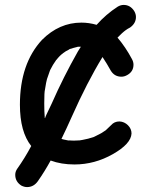

<svg xmlns="http://www.w3.org/2000/svg" viewBox="-20 -654 626 781"><path d="M257 -83Q258 -82 262 -82ZM261 -453 260 -452Q247 -446 237 -438H236V-437Q224 -429 209 -410H208V-409Q195 -391 185 -371Q184 -368 183 -366.5Q182 -365 171 -332Q168 -322 163 -290Q160 -280 160 -233Q160 -198 162 -177V-174H163V-173Q166 -182 169.5 -189Q173 -196 190 -232Q238 -341 297 -445L309 -464H297L294 -463Q285 -461 278.5 -459Q272 -457 269.5 -456Q267 -455 265 -455ZM257 -83 280 -82Q292 -82 304 -83L316 -85Q339 -89 362 -97L372 -102Q392 -111 410 -124L432 -145Q445 -160 466 -160Q486 -159 500.5 -144.5Q515 -130 515 -111Q513 -69 439 -27Q365 15 283 15Q229 15 186 -1Q162 43 134 83Q117 107 90 107Q79 107 67 101Q42 85 42 57Q42 45 49 34Q81 -11 107 -60Q61 -118 61 -228Q61 -395 151 -492Q221 -562 311 -562Q342 -562 373 -553Q411 -596 459 -627Q471 -634 483 -634Q510 -634 526 -609Q533 -597 533 -585Q533 -559 509 -542Q499 -537 491 -531Q488 -528 484.5 -526Q481 -524 458 -501Q491 -462 516 -415Q523 -403 523 -391Q523 -363 498 -349Q486 -342 474 -342Q446 -342 431 -366Q415 -395 397 -422Q334 -319 271 -177L251 -133L230 -89Q235 -87 256 -83Z"/></svg>

Font: Bad Comic
Style: Regular
Weight: 400
Designer: GGBotNet
Foundry: f0n7
Version: 0.9